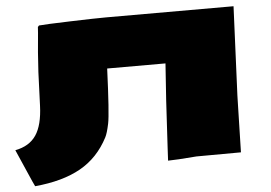

<svg xmlns="http://www.w3.org/2000/svg" viewBox="-72 -779 1308 926"><g transform="rotate(-5 581.5 -315.5)"><path d="M1090.3 -706.1 1071.3 -274.9Q1070.3 -249.5 1069.8 -215.8Q1069.3 -182.1 1067.6 -126Q1065.9 -69.8 1064.5 -1L849.1 0Q747.1 8.3 710.9 8.3L713.9 -49.3Q727.5 -308.1 739.3 -460H457Q448.2 -241.7 438.5 -195.1Q428.7 -148.4 418.9 -129.9Q369.6 -34.7 282.5 14.2Q195.3 63 61.5 75.2Q55.7 64.5 27.8 0Q0 -64.5 -18.6 -106Q50.3 -119.1 82.8 -167.5Q115.2 -215.8 118.7 -308.6L125 -471.7Q130.4 -568.8 139.6 -659.2L141.6 -688.5L147.5 -695.3Q172.9 -698.2 299.1 -702.1Q425.3 -706.1 473.1 -706.1Z"/></g></svg>

Font: Seymour One
Style: Book
Weight: 400
Designer: vernon adams
Foundry: vernon adams
Version: Version 1.000; ttfautohint (v0.93) -l 8 -r 50 -G 200 -x 0 -w